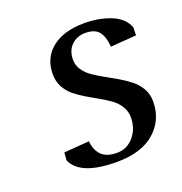

<svg xmlns="http://www.w3.org/2000/svg" viewBox="-92 -536 595 626"><g transform="rotate(-20 205.5 -223.0)"><path d="M58.1 -53.2 60.1 -80.1 147.9 -86.9Q150.4 -55.7 168.2 -37.8Q186 -20 221.2 -20Q256.8 -20 280 -47.4Q303.2 -74.7 303.2 -113.8Q303.2 -134.3 292.7 -151.6Q282.2 -168.9 265.4 -181.2Q248.5 -193.4 228 -204.8Q207.5 -216.3 187 -228.5Q166.5 -240.7 149.7 -254.4Q132.8 -268.1 122.3 -288.1Q111.8 -308.1 111.8 -332Q111.8 -389.2 152.8 -421.6Q193.8 -454.1 265.1 -454.1Q314.9 -454.1 356.4 -437.7Q397.9 -421.4 411.1 -386.2L410.2 -358.9L320.8 -352.1Q318.4 -386.7 304.4 -404.8Q290.5 -422.9 256.8 -422.9Q228 -422.9 209 -404.3Q189.9 -385.7 189.9 -354Q189.9 -335 200.9 -318.6Q211.9 -302.2 229.5 -290.3Q247.1 -278.3 268.3 -266.6Q289.6 -254.9 310.8 -242.4Q332 -230 349.6 -215.8Q367.2 -201.7 378.2 -181.9Q389.2 -162.1 389.2 -138.2Q389.2 -73.7 343 -33Q296.9 7.8 210.9 7.8Q84.5 7.8 58.1 -53.2Z"/></g></svg>

Font: Dehuti Alt
Style: Bold-Italic
Weight: 700
Version: Version 1.2